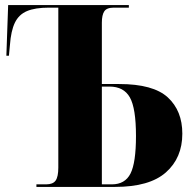

<svg xmlns="http://www.w3.org/2000/svg" viewBox="-20 -734 751 754"><path d="M123 0V-10H161Q188 -10 198.5 -25Q209 -40 209 -76V-704H172Q118 -704 86 -690.5Q54 -677 38.5 -645Q23 -613 19 -557L15 -515H5L12 -714H486V-704H427Q399 -704 389.5 -689.5Q380 -675 380 -645V-404H448Q582 -404 639 -351.5Q696 -299 696 -209Q696 -114 631.5 -57Q567 0 432 0ZM419 -10Q471 -10 492.5 -52.5Q514 -95 514 -200Q514 -309 490 -351.5Q466 -394 410 -394H380V-10Z"/></svg>

Font: Noto Serif Display SemiCondensed ExtraBold
Style: Regular
Weight: 800
Width: 4
Designer: Monotype Design Team
Foundry: Monotype Imaging Inc.
Version: Version 2.009